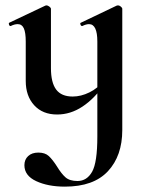

<svg xmlns="http://www.w3.org/2000/svg" viewBox="-20 -415 539 716"><path d="M251 -55Q282 -55 313.5 -70.5Q345 -86 363 -111L368 -99Q332 -47 287.5 -17.5Q243 12 193 12Q139 12 107.5 -22.5Q76 -57 76 -113V-260Q76 -293 69 -309Q62 -325 46 -325Q34 -325 20 -318H19Q15 -318 13.5 -323.5Q12 -329 14 -330L149 -394L153 -395Q158 -395 164 -390.5Q170 -386 170 -382V-161Q170 -107 189.5 -81Q209 -55 251 -55ZM222 281Q159 281 115 260.5Q71 240 71 201Q71 180 85 167Q99 154 123 154Q148 154 162 167Q176 180 192 205Q209 233 224.5 246.5Q240 260 269 260Q304 260 323.5 225.5Q343 191 343 94V-260Q343 -325 312 -325Q301 -325 287 -318H286Q282 -318 280 -323.5Q278 -329 281 -330L415 -394L420 -395Q425 -395 430.5 -390.5Q436 -386 436 -382V70Q436 166 382.5 223.5Q329 281 222 281Z"/></svg>

Font: Cormorant Infant
Style: Bold
Weight: 700
Designer: Christian Thalmann (Catharsis Fonts)
Foundry: Catharsis Fonts
Version: Version 4.000